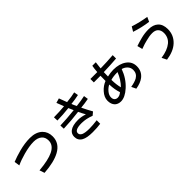

<svg xmlns="http://www.w3.org/2000/svg" viewBox="229 -1995 3391 3391"><g transform="rotate(-45 1924.0 -299.5)"><path d="M647 -154Q778 -217 778 -335Q778 -416 727 -460Q671 -508 574 -508Q464 -508 315 -467Q193 -434 100 -390L85 -492Q182 -531 298 -562Q444 -601 574 -601Q724 -601 808 -520Q880 -449 880 -335Q880 -166 717 -77Q577 0 322 18L290 -76Q530 -97 647 -154Z M1432 113Q1289 113 1220 74Q1142 30 1142 -61Q1142 -133 1196 -175Q1262 -226 1404 -226Q1479 -226 1569 -196Q1527 -271 1503 -325Q1321 -301 1114 -293L1111 -375Q1270 -379 1469 -401Q1443 -462 1428 -494Q1271 -476 1136 -475L1133 -558Q1271 -559 1397 -571L1385 -603Q1354 -683 1344 -708L1431 -733L1448 -687Q1471 -624 1487 -584Q1624 -598 1697 -617L1711 -537Q1616 -516 1518 -507Q1535 -462 1560 -414Q1683 -428 1774 -448L1786 -365Q1696 -347 1594 -338Q1647 -228 1695 -144L1635 -94Q1516 -141 1405 -141Q1312 -141 1269 -118Q1232 -99 1232 -61Q1232 -20 1279 4Q1330 27 1434 27Q1518 27 1630 12V100Q1548 113 1432 113Z M2499 70 2478 27Q2585 9 2641 -24Q2716 -70 2716 -159Q2716 -220 2673 -263Q2635 -301 2582 -315Q2520 -142 2391 -25Q2273 82 2169 82Q2151 82 2136 79Q2087 70 2055 39Q2008 -10 2008 -95Q2008 -183 2081 -263Q2145 -335 2231 -368Q2231 -403 2232 -423L2233 -496H2067V-582H2239Q2244 -663 2256 -723H2343Q2337 -684 2329 -609Q2329 -602 2327 -586Q2480 -588 2643 -601V-517Q2499 -505 2320 -500Q2318 -434 2318 -393Q2400 -412 2468 -412Q2619 -412 2715 -342Q2807 -275 2807 -159Q2807 -36 2713 38Q2642 93 2519 113ZM2492 -329H2481Q2387 -329 2318 -308Q2320 -187 2344 -97Q2437 -190 2492 -329ZM2137 -200Q2094 -148 2094 -95Q2094 -53 2115 -30Q2138 -6 2175 -6Q2226 -6 2272 -48Q2238 -141 2233 -277Q2179 -251 2137 -200Z M3240 -722Q3388 -673 3553 -647L3514 -562Q3353 -583 3189 -637Q3227 -701 3240 -722ZM3476 -54Q3518 -88 3539.5 -134.5Q3561 -181 3561 -236Q3561 -309 3519 -348Q3481 -383 3411 -383Q3339 -383 3256 -360Q3191 -346 3090 -308L3065 -406Q3141 -432 3231 -455Q3320 -477 3412 -477Q3526 -477 3591 -418Q3658 -357 3658 -236Q3658 -89 3552 12Q3451 108 3265 134L3220 43Q3386 19 3476 -54Z"/></g></svg>

Font: Gmarket Sans TTF Medium
Style: Regular
Weight: 500
Designer: Creative Director : Sungho Lee; Art Director : Kiwoong Choi; Project Manager : Sori Yang, Jongwook Yoon; Font Designer :
Foundry: Sandoll Inc.
Version: Version 1.000;hotconv 1.0.109;makeotfexe 2.5.65596